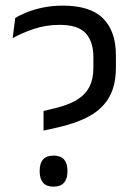

<svg xmlns="http://www.w3.org/2000/svg" viewBox="-20 -670 486 699"><path d="M138.5 -194.5V-266L178.5 -275.5Q228.5 -287.5 259.5 -306.2Q290.5 -325 305.2 -353.5Q320 -382 320 -423V-461.5Q320 -518.5 292 -549Q264 -579.5 197 -579.5Q148 -579.5 104.2 -565Q60.5 -550.5 26 -531L35.5 -604.5Q53 -615.5 78.8 -625.8Q104.5 -636 137.8 -642.8Q171 -649.5 209 -649.5Q309 -649.5 355.5 -602.8Q402 -556 402 -468.5V-424Q402 -360.5 378.5 -318Q355 -275.5 308.5 -249Q262 -222.5 192 -206.5ZM175 9.5Q149 9.5 136.8 -4.8Q124.5 -19 124.5 -45V-50Q124.5 -75.5 136.8 -89.5Q149 -103.5 175 -103.5Q200.5 -103.5 213 -89.5Q225.5 -75.5 225.5 -50V-45Q225.5 -19 213 -4.8Q200.5 9.5 175 9.5Z"/></svg>

Font: Anek Bangla Medium
Style: Regular
Weight: 400
Version: Version 1.003